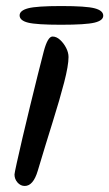

<svg xmlns="http://www.w3.org/2000/svg" viewBox="-20 -612 362 636"><path d="M62 4Q48 4 38 -7.5Q28 -19 28 -34Q28 -38 35.5 -72Q43 -106 54.5 -155.5Q66 -205 79.5 -260Q93 -315 105 -363.5Q117 -412 125 -442Q138 -491 154 -491Q167 -491 179 -480Q191 -469 199 -453.5Q207 -438 207 -423Q207 -395 192.5 -339Q178 -283 154.5 -208Q131 -133 105 -46Q90 4 62 4ZM182 -530Q101 -530 73 -537Q45 -544 45 -561Q45 -577 73 -584.5Q101 -592 183 -592Q265 -592 293.5 -584.5Q322 -577 322 -560Q322 -544 293 -537Q264 -530 182 -530Z"/></svg>

Font: Solitreo
Style: Regular
Weight: 400
Designer: Nathan Gross, Bryan Kirschen, Binghamton University
Foundry: Eli Heuer
Version: Version 1.100; ttfautohint (v1.8.4.7-5d5b)